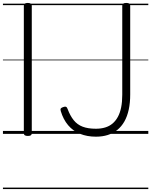

<svg xmlns="http://www.w3.org/2000/svg" viewBox="-20 -910 1028 1305"><path d="M169 14Q155 14 148.5 9.5Q142 5 142 -5V-871Q142 -881 148.5 -885.5Q155 -890 169 -890Q182 -890 189 -885.5Q196 -881 196 -871V-5Q196 5 190 9.5Q184 14 169 14ZM632 19Q572 19 524 -0.5Q476 -20 443 -59Q410 -98 393 -155Q389 -168 394 -173.5Q399 -179 409 -182Q421 -187 428.5 -184Q436 -181 440 -168Q457 -123 481 -93Q505 -63 541.5 -49Q578 -35 632 -35Q666 -35 694.5 -43.5Q723 -52 744.5 -70Q766 -88 781 -115.5Q796 -143 803.5 -180.5Q811 -218 811 -266V-871Q811 -881 817.5 -885.5Q824 -890 838 -890Q853 -890 859 -885.5Q865 -881 865 -871V-268Q865 -211 855 -165Q845 -119 825.5 -84.5Q806 -50 777.5 -27Q749 -4 712.5 7.5Q676 19 632 19ZM0 365H988V375H0ZM0 -20H988V0H0ZM0 -505H988V-500H0ZM0 -885H988V-875H0Z"/></svg>

Font: Playwrite IT Moderna Guides
Style: Regular
Weight: 400
Designer: Veronika Burian, José Scaglione
Foundry: TypeTogether
Version: Version 1.003